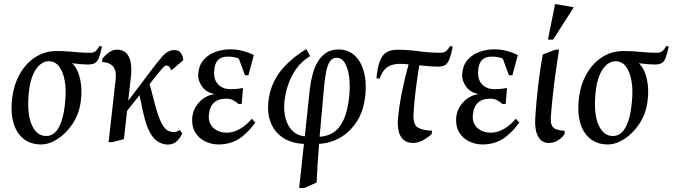

<svg xmlns="http://www.w3.org/2000/svg" viewBox="-20 -707 3346 955"><path d="M184 11.5Q107.9 11.5 68.2 -48.6Q28.6 -108.8 40.1 -214Q48.8 -289 80.5 -342.6Q112.2 -396.1 158.8 -424.6Q205.4 -453.1 259.4 -453.1Q294.6 -453.1 320 -451.1Q345.4 -449.1 371.1 -446.8Q396.9 -444.6 431.4 -444.6Q444.7 -444.6 455.4 -452.7Q466 -460.8 473.5 -477.6L487.4 -476Q479.2 -437.1 471.3 -418Q463.3 -398.8 450.8 -392.4Q438.3 -386.1 416 -386.1Q402.5 -386.1 380.9 -387.9Q359.3 -389.7 338.3 -392.4Q366.2 -367.2 378.2 -315Q390.2 -262.8 381.4 -200Q372.5 -137.4 340.1 -89.7Q307.8 -42 265.8 -15.3Q223.9 11.5 184 11.5ZM210 -30.4Q236 -30.4 255.1 -49.6Q274.3 -68.9 286.8 -107Q299.2 -145.1 304.1 -200.9Q310 -260.9 301.8 -306Q293.6 -351.1 273.6 -376.8Q253.6 -402.4 223.6 -402.4Q185.8 -402.4 158.2 -361.5Q130.5 -320.5 123 -243.5Q113.3 -140.5 138.1 -85.5Q162.9 -30.4 210 -30.4Z M520.1 0 555.5 -314Q564.5 -394.5 488.5 -398.5L489.1 -414.5Q502.8 -432.5 521.7 -446.2Q540.6 -460 561.6 -460Q592.8 -460 609.5 -441.5Q626.2 -423.1 630.7 -392.3Q635.2 -361.6 631 -325L617.9 -205.8L716.5 -336.5Q760.6 -396.2 788 -427.1Q815.4 -457.9 847 -457.9Q870.6 -457.9 880.5 -442.4Q890.3 -426.9 891.5 -407.5L832 -357Q827.4 -367.4 822.6 -374.2Q817.8 -381 807.4 -381Q801.6 -381 793.7 -373.3Q785.7 -365.6 769.7 -346.1Q753.7 -326.6 724.2 -289.2L751.4 -185.5Q768.4 -122.6 783.8 -94Q799.1 -65.4 814.3 -57.7Q829.4 -49.9 842.4 -49.9Q851.4 -49.9 859.8 -52.8Q868.2 -55.8 874.5 -60.4L886.5 -43Q876.8 -20.9 859.1 -4.4Q841.3 12 815.5 12Q790.5 12 767.2 -1.3Q743.9 -14.6 725.4 -48.7Q706.9 -82.7 693 -143.6L673.7 -233.6L611.9 -155.3L596.4 -14.9L538.9 0Z M1066.9 11.5Q1031.6 11.5 1000.4 -3.6Q969.3 -18.7 951.1 -48.4Q932.9 -78.1 936.1 -122.1Q939.9 -164.9 971.1 -198.8Q1002.3 -232.7 1048.6 -239.2Q1006.9 -246.1 985.4 -276.1Q964 -306 965.7 -336.2Q969.3 -384.4 994.4 -411.4Q1019.4 -438.4 1054.9 -449.9Q1090.4 -461.5 1123.9 -461.5Q1157.6 -461.5 1186.8 -454Q1216.1 -446.5 1242.4 -432.9L1215.8 -332.5H1198.4L1167.8 -415.4Q1161.2 -419 1147 -422.2Q1132.8 -425.4 1113.7 -425.4Q1080.5 -425.4 1064 -408.4Q1047.5 -391.4 1045.3 -354.2Q1043 -326.7 1052.1 -306.4Q1061.3 -286.1 1080.7 -274.8Q1100 -263.4 1127 -263.4Q1141.2 -263.4 1156.3 -264.7Q1171.3 -266 1188.7 -269L1182.3 -190H1166Q1154.1 -201 1139.6 -208.6Q1125.2 -216.3 1104.5 -216.1Q1064.9 -215.9 1043.4 -195.4Q1021.8 -175 1018.6 -131.6Q1017.1 -108 1027.2 -89Q1037.4 -70 1058.6 -58.5Q1079.8 -47 1108.7 -47Q1141.9 -47 1175.3 -67Q1208.6 -86.9 1232.5 -116.5L1250 -97.1Q1208.8 -41.3 1165.8 -14.9Q1122.7 11.5 1066.9 11.5Z M1468.1 228 1491.8 8.7Q1429.4 5.7 1388 -21.6Q1346.6 -48.9 1327.8 -94.6Q1309.1 -140.3 1314.5 -197.1Q1320.1 -257.6 1345.2 -305.8Q1370.2 -354 1410.8 -392.5Q1451.4 -431 1503.5 -462.9L1522.4 -428.1Q1478 -400.7 1451.2 -361.3Q1424.3 -321.8 1411.2 -279.3Q1398 -236.7 1394.5 -199.4Q1390.5 -152.7 1401.3 -115.2Q1412.1 -77.7 1436.2 -54.9Q1460.2 -32.2 1496.1 -28.9L1521 -264Q1525.7 -303.4 1535.3 -338.7Q1544.9 -373.9 1561.6 -401.5Q1578.4 -429 1603.4 -445Q1628.5 -461 1663.4 -461Q1711.8 -461 1743.7 -431.3Q1775.6 -401.7 1789.4 -351.9Q1803.2 -302.1 1797.9 -241.9Q1791 -159.2 1756 -104.4Q1720.9 -49.6 1671 -21.8Q1621.1 6 1567.1 8.5Q1563.1 55.6 1560.1 103.7Q1557.1 151.9 1555 200.9L1492.9 228ZM1569.7 -26.7Q1608.1 -28.9 1638.9 -48.4Q1669.6 -68 1690.2 -113.4Q1710.8 -158.7 1717.5 -234.6Q1722 -283 1716.6 -324.8Q1711.2 -366.6 1695.7 -393.1Q1680.2 -419.6 1654.5 -419.6Q1633.1 -419.6 1620.8 -401.4Q1608.6 -383.2 1602.5 -351.7Q1596.4 -320.3 1592.4 -279.9Z M2034.4 4.1Q2003.9 4.1 1986.2 -12.4Q1968.5 -28.9 1962.6 -56.6Q1956.7 -84.2 1959.4 -117.4Q1965.9 -184.1 1980.2 -253.3Q1994.4 -322.5 2012.1 -386.9Q1998.9 -388.5 1987.4 -389Q1976 -389.5 1968 -389.5Q1949.6 -389.5 1930.6 -384.4Q1911.6 -379.3 1895.5 -363.5Q1879.5 -347.7 1868.5 -315.5L1852.5 -318.5Q1857.5 -371.9 1869.2 -402.8Q1880.9 -433.6 1902.3 -446.6Q1923.6 -459.6 1956 -459.6Q2007.7 -459.6 2062.5 -452.1Q2117.2 -444.6 2171.4 -444.6Q2188 -444.6 2198.8 -453.1Q2209.5 -461.7 2218 -477.6L2231.9 -475.6Q2224.3 -436.6 2216.1 -414.6Q2207.8 -392.7 2195.2 -384.1Q2182.7 -375.5 2160.9 -375.5Q2141.2 -375.5 2115.7 -377.4Q2090.2 -379.3 2065.3 -382Q2054.5 -315.6 2046.8 -251.4Q2039.1 -187.3 2036.9 -141.5Q2033.9 -89.8 2055.9 -74.4Q2077.9 -58.9 2128.9 -56.9L2127.5 -41Q2107.8 -22 2082.9 -8.9Q2058 4.1 2034.4 4.1Z M2379.9 11.5Q2344.6 11.5 2313.4 -3.6Q2282.3 -18.7 2264.1 -48.4Q2245.9 -78.1 2249.1 -122.1Q2252.9 -164.9 2284.1 -198.8Q2315.3 -232.7 2361.6 -239.2Q2319.9 -246.1 2298.4 -276.1Q2277 -306 2278.7 -336.2Q2282.3 -384.4 2307.4 -411.4Q2332.4 -438.4 2367.9 -449.9Q2403.4 -461.5 2436.9 -461.5Q2470.6 -461.5 2499.8 -454Q2529.1 -446.5 2555.4 -432.9L2528.8 -332.5H2511.4L2480.8 -415.4Q2474.2 -419 2460 -422.2Q2445.8 -425.4 2426.7 -425.4Q2393.5 -425.4 2377 -408.4Q2360.5 -391.4 2358.3 -354.2Q2356 -326.7 2365.1 -306.4Q2374.3 -286.1 2393.7 -274.8Q2413 -263.4 2440 -263.4Q2454.2 -263.4 2469.3 -264.7Q2484.3 -266 2501.7 -269L2495.3 -190H2479Q2467.1 -201 2452.6 -208.6Q2438.2 -216.3 2417.5 -216.1Q2377.9 -215.9 2356.4 -195.4Q2334.8 -175 2331.6 -131.6Q2330.1 -108 2340.2 -89Q2350.4 -70 2371.6 -58.5Q2392.8 -47 2421.7 -47Q2454.9 -47 2488.3 -67Q2521.6 -86.9 2545.5 -116.5L2563 -97.1Q2521.8 -41.3 2478.8 -14.9Q2435.7 11.5 2379.9 11.5Z M2708.9 4.1Q2673.2 4.1 2655.7 -29.6Q2638.3 -63.2 2642.4 -121.4Q2645.6 -172.3 2650.9 -225.9Q2656.2 -279.6 2663.5 -333.1Q2670.8 -386.6 2679.9 -436.4L2742.4 -459.9H2760.5Q2752.1 -405.1 2743.9 -347.5Q2735.7 -289.9 2729.7 -233.6Q2723.7 -177.3 2719.9 -125.9Q2717.9 -95.9 2725.5 -81.6Q2733.1 -67.4 2749.3 -62.7Q2765.4 -58 2789.4 -56L2788 -40Q2776.8 -22.6 2755.8 -9.3Q2734.7 4.1 2708.9 4.1ZM2705.4 -510.1 2741 -687 2833.9 -671 2731.4 -510.1Z M3003 11.5Q2926.9 11.5 2887.2 -48.6Q2847.6 -108.8 2859.1 -214Q2867.8 -289 2899.5 -342.6Q2931.2 -396.1 2977.8 -424.6Q3024.4 -453.1 3078.4 -453.1Q3113.6 -453.1 3139 -451.1Q3164.4 -449.1 3190.1 -446.8Q3215.9 -444.6 3250.4 -444.6Q3263.7 -444.6 3274.4 -452.7Q3285 -460.8 3292.5 -477.6L3306.4 -476Q3298.2 -437.1 3290.3 -418Q3282.3 -398.8 3269.8 -392.4Q3257.3 -386.1 3235 -386.1Q3221.5 -386.1 3199.9 -387.9Q3178.3 -389.7 3157.3 -392.4Q3185.2 -367.2 3197.2 -315Q3209.2 -262.8 3200.4 -200Q3191.5 -137.4 3159.1 -89.7Q3126.8 -42 3084.8 -15.3Q3042.9 11.5 3003 11.5ZM3029 -30.4Q3055 -30.4 3074.1 -49.6Q3093.3 -68.9 3105.8 -107Q3118.2 -145.1 3123.1 -200.9Q3129 -260.9 3120.8 -306Q3112.6 -351.1 3092.6 -376.8Q3072.6 -402.4 3042.6 -402.4Q3004.8 -402.4 2977.2 -361.5Q2949.5 -320.5 2942 -243.5Q2932.3 -140.5 2957.1 -85.5Q2981.9 -30.4 3029 -30.4Z"/></svg>

Font: Ancizar Serif Light
Style: Italic
Weight: 300
Italic angle: -4°
Designer: Cesar Puertas, Viviana Monsalve, Julian Moncada, Julian Prieto, Jose Castro, Felipe Aragon, Mariel Hernandez, Sara Alarc
Version: Version 8.100